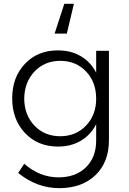

<svg xmlns="http://www.w3.org/2000/svg" viewBox="-20 -790 675 1006"><path d="M367.2 -770 330.1 -613.8H266.1L316.9 -770ZM483.9 -523.9H550.8V-55.2Q550.8 60.1 480 127.9Q409.2 195.8 290 195.8Q173.8 195.8 75.2 116.2L106.9 67.9Q187.5 139.2 287.1 139.2Q376.5 139.2 430.2 86.7Q483.9 34.2 483.9 -54.2V-139.2Q455.6 -83.5 403.8 -52.7Q352.1 -22 284.2 -22Q178.2 -22 111.1 -93Q43.9 -164.1 43.9 -274.9Q43.9 -385.3 110.6 -455.6Q177.2 -525.9 282.2 -525.9Q351.1 -526.4 403.1 -495.8Q455.1 -465.3 483.9 -409.2ZM295.9 -76.2Q377.4 -76.2 430.7 -131.8Q483.9 -187.5 483.9 -272.9Q483.9 -359.9 430.9 -415.5Q377.9 -471.2 295.9 -471.2Q213.9 -471.2 160.9 -415.3Q107.9 -359.4 106.9 -272.9Q107.9 -187 160.6 -131.6Q213.4 -76.2 295.9 -76.2Z"/></svg>

Font: Montserrat arm Light
Style: Regular
Weight: 300
Designer: Julieta Ulanovsky
Foundry: Julieta Ulanovsky
Version: Version 6.000;PS 006.000;hotconv 1.0.88;makeotf.lib2.5.64775